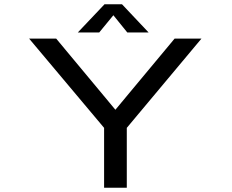

<svg xmlns="http://www.w3.org/2000/svg" viewBox="-20 -881 1090 901"><path d="M677.5 -728.5H577.5L512 -809.5L445.5 -728.5H345L470.5 -861H552.5ZM468.5 0V-281L116.5 -700H243.5L521.5 -366L799.5 -700H925.5L575 -281V0Z"/></svg>

Font: League Mono Extended
Style: Regular
Weight: 400
Width: 9
Designer: Tyler Finck
Foundry: The League of Moveable Type / Tyler Finck
Version: Version 2.210